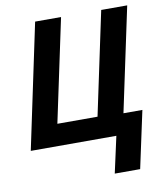

<svg xmlns="http://www.w3.org/2000/svg" viewBox="-98 -795 938 1083"><g transform="rotate(-10 371.5 -253.0)"><path d="M516.6 0H26.4L177.2 -713.9H325.7L200.7 -124.5H430.7L555.7 -713.9H704.6L578.1 -118.2H686.5L616.2 208.5H470.7Z"/></g></svg>

Font: Viking Open Sans
Style: Bold Italic
Weight: 700
Italic angle: -12°
Foundry: Ascender Corporation
Version: Version 2.000